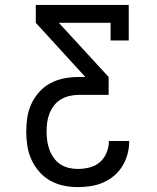

<svg xmlns="http://www.w3.org/2000/svg" viewBox="-20 -755 640 783"><path d="M297 8Q268 8 239 2Q210 -4 184.5 -18.5Q159 -33 139.5 -55.5Q120 -78 108 -104.5Q96 -131 91.5 -160.5Q87 -190 87 -219Q87 -248 91.5 -277Q96 -306 108.5 -332.5Q121 -359 141 -381Q161 -403 187 -416.5Q213 -430 242 -435.5Q271 -441 300 -441H328L126 -662V-735H505V-590H431V-662H220L423 -441V-368H300Q281 -368 262.5 -363.5Q244 -359 228 -349.5Q212 -340 200.5 -325Q189 -310 182 -292.5Q175 -275 172.5 -256.5Q170 -238 170 -219Q170 -200 172.5 -181Q175 -162 181.5 -144.5Q188 -127 199 -111.5Q210 -96 225.5 -85.5Q241 -75 260 -70.5Q279 -66 297 -66Q321 -66 345 -72Q369 -78 387 -93.5Q405 -109 414.5 -132Q424 -155 424 -179V-180H507V-179Q507 -152 500 -126.5Q493 -101 479.5 -78.5Q466 -56 445.5 -38.5Q425 -21 400.5 -10.5Q376 0 350 4Q324 8 297 8Z"/></svg>

Font: Iosevka Etoile
Style: Regular
Weight: 400
Designer: Belleve Invis
Foundry: Belleve Invis
Version: Version 33.2.4